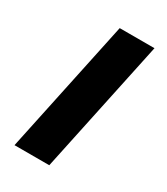

<svg xmlns="http://www.w3.org/2000/svg" viewBox="-136 -573 552 636"><g transform="rotate(30 140.0 -255.0)"><path d="M24 0 132 -510H265L157 0Z"/></g></svg>

Font: Saira SemiBold
Style: Italic
Weight: 600
Italic angle: -12°
Designer: Hector Gatti with collaboration of the Omnibus-Type team
Foundry: Omnibus-Type
Version: Version 1.100; ttfautohint (v1.8.3)